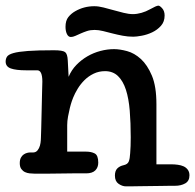

<svg xmlns="http://www.w3.org/2000/svg" viewBox="-27 -629 691 680"><path d="M205 -534Q205 -556 215 -568.5Q225 -581 239 -589Q270 -607 307 -607Q322 -607 339.5 -602.5Q357 -598 375 -593Q393 -588 411 -583.5Q429 -579 444 -579Q458 -579 474 -583.5Q490 -588 504 -596Q527 -609 534 -609Q539 -609 547.5 -599.5Q556 -590 556 -574Q556 -552 543 -537.5Q530 -523 512 -514.5Q494 -506 475 -502.5Q456 -499 445 -499Q426 -499 407.5 -502.5Q389 -506 371.5 -510.5Q354 -515 338 -519Q322 -523 308 -523Q293 -523 281 -519Q269 -515 259 -510.5Q249 -506 240 -502Q231 -498 224 -498Q215 -498 210 -508.5Q205 -519 205 -534ZM527 -47H581Q591 -47 602.5 -45.5Q614 -44 623 -40Q632 -36 638 -28Q644 -20 644 -8Q644 12 629 20.5Q614 29 593 29Q590 29 576.5 29Q563 29 544.5 29.5Q526 30 505 30Q484 30 466 30.5Q448 31 434.5 31Q421 31 419 31Q406 31 393 22Q380 13 380 -7Q380 -24 388.5 -32.5Q397 -41 411 -44Q425 -47 429 -57Q433 -67 434 -86Q435 -100 435.5 -112Q436 -124 436 -143Q436 -194 432.5 -237Q429 -280 419 -311Q409 -342 391 -359.5Q373 -377 345 -377Q323 -377 304.5 -368Q286 -359 272 -345Q258 -331 248 -314.5Q238 -298 232 -283Q231 -281 227.5 -271Q224 -261 220.5 -247Q217 -233 214 -216.5Q211 -200 211 -186V-92H278Q296 -92 308.5 -85.5Q321 -79 321 -53Q321 -36 310.5 -25.5Q300 -15 278 -15Q275 -15 262 -15Q249 -15 229.5 -15Q210 -15 188 -14.5Q166 -14 146.5 -14Q127 -14 113 -14Q99 -14 95 -14Q87 -14 78 -15Q69 -16 61.5 -19.5Q54 -23 48.5 -30.5Q43 -38 43 -51Q43 -63 47 -70.5Q51 -78 57 -82Q63 -86 69 -87.5Q75 -89 79 -89H90Q100 -89 106 -96.5Q112 -104 114.5 -113.5Q117 -123 117.5 -132Q118 -141 118 -143Q118 -146 119 -174.5Q120 -203 120.5 -237.5Q121 -272 122 -302.5Q123 -333 123 -340Q123 -380 105 -380H65Q30 -380 11.5 -386.5Q-7 -393 -7 -411Q-7 -421 -2 -428.5Q3 -436 20.5 -441Q38 -446 72 -448.5Q106 -451 164 -451Q195 -451 203.5 -444.5Q212 -438 213 -415L216 -357Q226 -381 243.5 -399Q261 -417 282.5 -429.5Q304 -442 328.5 -448.5Q353 -455 377 -455Q397 -455 423 -448Q449 -441 472 -420Q495 -399 511 -361Q527 -323 527 -260Z"/></svg>

Font: Life Savers ExtraBold
Style: Regular
Weight: 800
Designer: Pablo Impallari, Rodrigo Fuenzalida, Brenda Gallo
Foundry: Pablo Impallari, Rodrigo Fuenzalida, Brenda Gallo
Version: Version 3.001; ttfautohint (v0.95) -l 8 -r 50 -G 200 -x 14 -